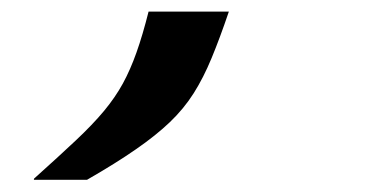

<svg xmlns="http://www.w3.org/2000/svg" viewBox="-20 -152 654 325"><path d="M37.3 152.4 37.6 150.4Q79.4 112.9 108.3 85.7Q137.2 58.5 156.3 35.5Q175.3 12.5 188 -10.7Q200.7 -34 211 -63.1Q221.4 -92.3 231.5 -132.4H367.4Q352.1 -87.3 338.2 -53.8Q324.4 -20.3 307.8 5.9Q291.2 32.1 267.7 54.6Q244.2 77.1 210.2 100.6Q176.3 124.2 127.2 152.4Z"/></svg>

Font: Intel One Mono Light
Style: Italic
Weight: 300
Italic angle: -16°
Monospace: yes
Designer: Fred Shallcrass
Foundry: Frere-Jones Type LLC
Version: Version 1.004